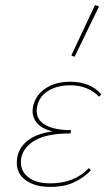

<svg xmlns="http://www.w3.org/2000/svg" viewBox="-20 -731 438 754"><path d="M378 -361 369 -351Q326 -396 256 -396Q204 -396 169 -374Q134 -352 126 -314Q124 -302 124 -296Q124 -259 159.5 -239.5Q195 -220 259 -220L257 -207Q167 -207 120.5 -181.5Q74 -156 64 -113Q62 -101 62 -94Q62 -57 92.5 -34Q123 -11 177 -11Q273 -11 329 -71L337 -62Q309 -33 270.5 -15Q232 3 177 3Q118 3 82 -22.5Q46 -48 46 -92Q46 -140 81 -172.5Q116 -205 186 -215Q148 -224 128 -245Q108 -266 108 -295Q108 -306 111 -318Q122 -360 160.5 -385Q199 -410 256 -410Q334 -410 378 -361ZM260 -513 353 -711 369 -706 273 -508Z"/></svg>

Font: Ysabeau Thin
Style: Italic
Weight: 200
Italic angle: -12°
Designer: Christian Thalmann (Catharsis Fonts)
Version: Version 0.003